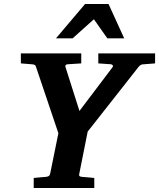

<svg xmlns="http://www.w3.org/2000/svg" viewBox="-20 -937 793 957"><path d="M753 -621V-671H470V-621L529 -617C544 -616 545 -607 541 -602L376 -384L307 -601C302 -614 312 -617 323 -617C323 -617 355 -619 385 -621V-671H84V-621C107 -619 134 -617 134 -617C146 -616 156 -616 159 -605L271 -273L230 -71C227 -58 218 -56 205 -55C205 -55 175 -53 148 -50V0H450V-50C422 -53 393 -55 393 -55C379 -56 372 -58 375 -70L417 -281L671 -604C674 -608 682 -615 689 -616ZM599 -746 521 -917H404L259 -746H342L448 -841L515 -746Z"/></svg>

Font: Veleka
Style: Bold Italic
Weight: 700
Italic angle: -12°
Designer: Stefan Peev, Context Ltd, 2016; SIL International, 1997-2014.
Foundry: Stefan Peev, Context Ltd, 2016
Version: Version 5.000